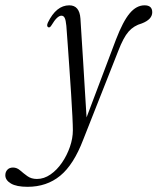

<svg xmlns="http://www.w3.org/2000/svg" viewBox="-150 -457 592 722"><path d="M286 -308Q312.5 -377 337.8 -407Q363 -437 393.5 -437Q422.5 -437 422.5 -411Q422.5 -384 383.5 -369Q353 -360.5 333.5 -338.2Q314 -316 294.5 -265L163 68Q127 162.5 76.2 204Q25.5 245.5 -46.5 245.5Q-88 245.5 -109 233Q-130 220.5 -130 202Q-130 189.5 -122.2 181.2Q-114.5 173 -101 173Q-86.5 173 -74.2 183.8Q-62 194.5 -47.2 205.2Q-32.5 216 -11 216Q15.5 216 40 199Q64.5 182 83.2 154.5Q102 127 113 95Q124 63 124 33Q124 15.5 122.2 -20.5Q120.5 -56.5 117.5 -102.5Q114.5 -148.5 111.2 -196.8Q108 -245 104.8 -288Q101.5 -331 99.5 -360Q97.5 -381.5 93.2 -389.8Q89 -398 81 -398Q65 -398 44 -362.5Q37.5 -351.5 31.5 -354.5Q24 -358 30 -372Q61.5 -437 110.5 -437Q149 -437 152.5 -387Q154 -361 156.8 -318Q159.5 -275 162.8 -223.2Q166 -171.5 169.2 -117.5Q172.5 -63.5 175.5 -15.5Z"/></svg>

Font: Fraunces 144pt S050 Light
Style: Italic
Weight: 300
Italic angle: -16°
Version: Version 1.000; ttfautohint (v1.8.3)